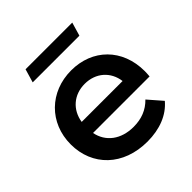

<svg xmlns="http://www.w3.org/2000/svg" viewBox="-192 -856 1006 1006"><g transform="rotate(-45 311.0 -353.0)"><path d="M473 -638 495 -713H149L127 -638ZM584 -264C584 -431 470 -540 314 -540C155 -540 38 -426 38 -267C38 -108 154 7 333 7C425 7 500 -23 548 -80L481 -157C443 -118 396 -99 336 -99C243 -99 178 -149 163 -227H582C583 -239 584 -254 584 -264ZM314 -440C396 -440 455 -387 465 -310H162C174 -388 233 -440 314 -440Z"/></g></svg>

Font: Talent
Style: Bold
Weight: 600
Designer: Mike Powis
Version: Version 1.001;hotconv 1.0.109;makeotfexe 2.5.65596